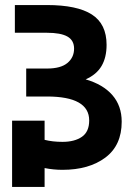

<svg xmlns="http://www.w3.org/2000/svg" viewBox="-20 -687 524 762"><path d="M463 -204Q463 -110 398 -61.5Q333 -13 228 -13Q192 -13 157 -20V55H28V-208H157V-132Q189 -124 228 -124Q276 -124 305 -144Q334 -164 334 -209Q334 -304 166 -304H84V-415H167Q221 -415 247.5 -437Q274 -459 274 -494Q274 -527 247.5 -542Q221 -557 166 -557H39V-667H166Q286 -667 344.5 -629.5Q403 -592 403 -509Q403 -459 383 -425Q363 -391 320 -372Q389 -352 426 -309.5Q463 -267 463 -204Z"/></svg>

Font: Biryani ExtraBold
Style: Regular
Weight: 800
Designer: Dan Reynolds and Mathieu Reguer
Foundry: Dan Reynolds and Mathieu Reguer
Version: Version 1.004; ttfautohint (v1.1) -l 5 -r 5 -G 72 -x 0 -D la